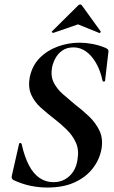

<svg xmlns="http://www.w3.org/2000/svg" viewBox="-20 -827 510 859"><path d="M192 12Q155 12 117.5 4.5Q80 -3 39 -22Q35 -25 33 -29.5Q31 -34 33 -41L65 -182Q65 -187 70.5 -187Q76 -187 77 -182Q90 -124 110 -86.5Q130 -49 157.5 -30.5Q185 -12 219 -12Q248 -12 270.5 -24.5Q293 -37 308 -60Q323 -83 327 -115Q334 -157 319.5 -189Q305 -221 278.5 -247Q252 -273 222 -296Q191 -320 162.5 -345.5Q134 -371 119.5 -404Q105 -437 113 -481Q124 -534 158 -568Q192 -602 239 -619Q286 -636 336 -636Q363 -636 393 -630.5Q423 -625 454 -612Q468 -605 465 -595L450 -465Q449 -462 444.5 -462Q440 -462 439 -465Q429 -512 409.5 -545.5Q390 -579 364.5 -597Q339 -615 309 -615Q279 -615 259 -601Q239 -587 228 -566.5Q217 -546 213 -526Q206 -487 220 -458.5Q234 -430 260 -407Q286 -384 315 -360Q348 -335 378 -306.5Q408 -278 425 -242.5Q442 -207 434 -160Q425 -112 394.5 -73Q364 -34 313.5 -11Q263 12 192 12ZM219 -680Q217 -679 213.5 -682Q210 -685 213 -687L329 -802Q333 -807 338.5 -807Q344 -807 347 -802L430 -687Q432 -685 429 -681.5Q426 -678 423 -680L329 -718Z"/></svg>

Font: Cormorant
Style: Bold Italic
Weight: 700
Italic angle: -10°
Designer: Christian Thalmann (Catharsis Fonts)
Foundry: Catharsis Fonts
Version: Version 4.000